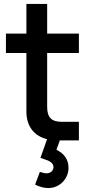

<svg xmlns="http://www.w3.org/2000/svg" viewBox="-20 -710 462 971"><path d="M225 241C279 241 326.5 197 326.5 138.5C326.5 96.5 304 66 265.5 47.5L282.5 0H379V-94H293C240 -94 218.5 -116 218.5 -169.5V-442H379V-540H218.5V-690H113.5V-540H10V-442H113.5V-146C113.5 -72 151.5 -22.5 218 -6L184.5 88.5C186 89 187 89.5 188.5 89.5C202 94 213 98 221.5 101.5C238 108.5 250.5 119 250.5 135.5C250.5 152 236.5 166.5 216 166.5C207.5 166.5 196 164 181.5 159.5L157.5 223.5C180 235 202.5 241 225 241Z"/></svg>

Font: Vela Sans SemBd
Style: Regular
Weight: 600
Designer: Principal design: Mikhail Sharanda - project Manrope.
Design modification: Ravid Balaliev
Foundry: Mikhail Sharanda
Version: Version 1.001